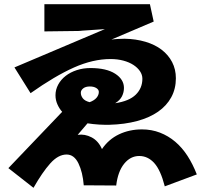

<svg xmlns="http://www.w3.org/2000/svg" viewBox="-20 -794 980 917"><path d="M351 -150Q385 -155 417.5 -138Q450 -121 467 -82Q499 -129 548.5 -152.5Q598 -176 658 -176Q704 -176 744 -160.5Q784 -145 817 -117Q850 -89 875.5 -49.5Q901 -10 920 39L767 96Q747 18 716.5 -15.5Q686 -49 645 -49Q603 -49 573 -12Q543 25 535 92L380 91Q375 28 354.5 -14Q334 -56 298 -56Q258 -56 220 -13.5Q182 29 140 103L20 9L277 -260Q264 -274 254.5 -295Q245 -316 245 -339Q245 -366 258 -390Q271 -414 293.5 -431.5Q316 -449 346.5 -459Q377 -469 412 -469Q488 -469 530 -442Q572 -415 572 -374Q572 -353 562.5 -334Q553 -315 530 -301Q597 -311 628.5 -342Q660 -373 660 -418Q660 -437 648.5 -454Q637 -471 617 -484Q597 -497 569 -504.5Q541 -512 508 -512Q424 -512 333 -471.5Q242 -431 126 -349L49 -472L481 -655L349 -646L192 -644V-774H696L714 -691L512 -605Q526 -607 544.5 -608Q563 -609 575 -609Q629 -608 674.5 -594.5Q720 -581 752 -556.5Q784 -532 802 -497.5Q820 -463 820 -420Q820 -370 798 -329.5Q776 -289 735 -260.5Q694 -232 635 -216Q576 -200 502 -198Q493 -198 480.5 -198Q468 -198 453.5 -199Q439 -200 424.5 -201.5Q410 -203 398 -205ZM409 -381Q389 -381 377.5 -372Q366 -363 366 -351Q366 -337 375.5 -324.5Q385 -312 408 -306Q430 -314 441 -327Q452 -340 452 -355Q452 -366 440 -373.5Q428 -381 409 -381Z"/></svg>

Font: OA Gothic ExtraBold
Style: Regular
Weight: 800
Designer: Choi Chi-young, Lee Jaesang, Lee Juhyun, Han Dohee
Foundry: DDUNGSANG CORP.
Version: Version 1.000;Build 20210203